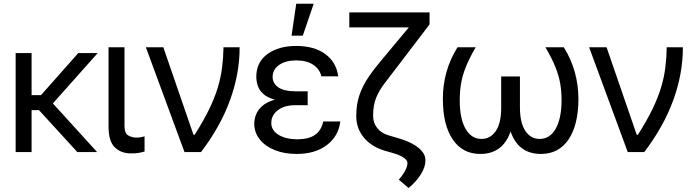

<svg xmlns="http://www.w3.org/2000/svg" viewBox="-20 -792 3618 1000"><path d="M144.5 -515.6V-296.4H193.4L387.7 -515.6H488.8L255.4 -253.4L485.8 0H382.8L183.1 -218.3H144.5V0H61.5V-515.6Z M545.4 -545.9H628.4V-134.8Q628.9 -96.7 648.9 -85.9Q668.9 -75.2 690.9 -75.2Q702.1 -75.2 714.8 -77.6Q727.5 -80.1 732.9 -82V-2.9Q722.2 0.5 704.8 3.9Q687.5 7.3 661.6 6.8Q611.3 7.3 578.1 -24.4Q544.9 -56.2 545.4 -134.8Z M940.9 0 739.7 -545.9H830.6L987.8 -89.8H993.7Q1039.6 -162.1 1068.6 -221.7Q1097.7 -281.2 1113.8 -334.2Q1129.9 -387.2 1136.5 -438.7Q1143.1 -490.2 1144 -545.9H1228Q1228.5 -409.2 1178 -270.3Q1127.4 -131.3 1026.9 0Z M1582.5 -284.2V-244.1H1518.1Q1460.4 -244.1 1426.5 -217.5Q1392.6 -190.9 1393.1 -152.3Q1392.6 -113.8 1429.9 -90.3Q1467.3 -66.9 1528.8 -66.4Q1588.4 -66.9 1620.8 -89.6Q1653.3 -112.3 1663.6 -159.2H1752.4Q1743.2 -82.5 1682.4 -36.4Q1621.6 9.8 1524.9 9.8Q1461.4 9.8 1411.6 -10Q1361.8 -29.8 1333.3 -65.2Q1304.7 -100.6 1304.2 -147.5Q1304.2 -169.9 1313.2 -194.3Q1322.3 -218.8 1345.5 -239.7Q1368.7 -260.7 1411.6 -272.9Q1371.1 -284.2 1350.3 -303.7Q1329.6 -323.2 1322.3 -346.4Q1314.9 -369.6 1314.9 -391.6Q1314.5 -467.3 1372.3 -510Q1430.2 -552.7 1522.9 -552.7Q1616.2 -552.7 1673.8 -510.7Q1731.4 -468.8 1741.7 -394.5H1653.8Q1645 -432.1 1611.6 -454.6Q1578.1 -477.1 1522.9 -477.5Q1466.8 -477.1 1433.3 -453.4Q1399.9 -429.7 1399.9 -391.6Q1399.9 -357.9 1429.2 -337.4Q1458.5 -316.9 1518.1 -316.4H1582.5ZM1498.5 -606.4 1522.9 -772.5H1613.8L1557.1 -606.4Z M1799.3 -727.5H2217.3V-665L2051.3 -447.3Q2011.7 -395.5 1982.9 -357.9Q1954.1 -320.3 1938.7 -282Q1923.3 -243.7 1923.3 -188.5Q1923.3 -152.3 1944.3 -125.7Q1965.3 -99.1 2001.5 -87.9L2066.9 -68.4Q2127 -49.8 2161.6 -20.5Q2196.3 8.8 2195.8 43Q2196.3 76.7 2172.4 115.2Q2148.4 153.8 2107.9 187.5L2057.1 143.6Q2078.6 119.1 2090.6 96.2Q2102.5 73.2 2102.1 56.6Q2102.5 43 2082.8 29.3Q2063 15.6 2028.8 5.9L1984.9 -6.8Q1915 -27.3 1875.2 -75.4Q1835.4 -123.5 1835.4 -187.5Q1835.4 -248 1852.1 -296.9Q1868.7 -345.7 1899.9 -391.4Q1931.2 -437 1974.1 -487.3L2109.4 -649.4H1799.3Z M2362.8 -545.9H2457.5Q2423.3 -486.8 2405.3 -440.9Q2387.2 -395 2380.9 -354.2Q2374.5 -313.5 2374.5 -269.5Q2374.5 -173.8 2404.8 -121.1Q2435.1 -68.4 2487.8 -68.4Q2534.2 -68.4 2562.3 -109.6Q2590.3 -150.9 2590.3 -230.5V-393.6H2688V-230.5Q2688.5 -150.9 2716.6 -109.6Q2744.6 -68.4 2790.5 -68.4Q2843.8 -68.4 2874 -121.1Q2904.3 -173.8 2904.8 -269.5Q2904.8 -313.5 2898.2 -354.2Q2891.6 -395 2873.5 -440.9Q2855.5 -486.8 2820.8 -545.9H2916.5Q2991.7 -425.3 2992.7 -277.3Q2992.2 -141.1 2941.2 -65.7Q2890.1 9.8 2797.4 9.8Q2679.7 9.8 2639.2 -107.4Q2599.1 9.8 2481 9.8Q2389.2 9.8 2337.9 -65.7Q2286.6 -141.1 2286.6 -277.3Q2286.6 -423.8 2362.8 -545.9Z M3249.5 0 3048.3 -545.9H3139.2L3296.4 -89.8H3302.2Q3348.1 -162.1 3377.2 -221.7Q3406.2 -281.2 3422.4 -334.2Q3438.5 -387.2 3445.1 -438.7Q3451.7 -490.2 3452.6 -545.9H3536.6Q3537.1 -409.2 3486.6 -270.3Q3436 -131.3 3335.4 0Z"/></svg>

Font: Inter Display
Style: Regular
Weight: 400
Designer: Rasmus Andersson
Foundry: rsms
Version: Version 4.000;git-37864ae